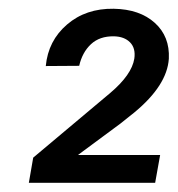

<svg xmlns="http://www.w3.org/2000/svg" viewBox="-20 -737 400 432"><path d="M329.1 -325.7H44.9L54.7 -382.3L228 -527.8Q276.4 -568.8 282.2 -605Q285.6 -628.4 272.7 -641.6Q259.8 -654.8 236.3 -655.3Q204.1 -655.8 184.6 -637.5Q165 -619.1 158.2 -588.9L83 -588.4Q88.4 -645.5 130.9 -681.9Q173.3 -718.3 235.8 -717.3Q294.4 -716.3 328.4 -685.5Q362.3 -654.8 359.9 -605Q356 -544.9 282.2 -483.9L251 -459L155.3 -388.2H340.3Z"/></svg>

Font: RobotoDraft
Style: Italic
Weight: 400
Italic angle: -12°
Version: Version 2.001101; 2014